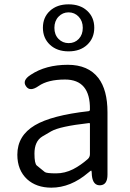

<svg xmlns="http://www.w3.org/2000/svg" viewBox="-20 -853 599 886"><path d="M217 13Q148 13 105 -26Q60 -68 60 -139Q60 -227 141 -275Q219 -321 389 -340Q395 -341 395 -348Q397 -486 280 -486Q201 -486 158 -456Q118 -428 100 -455Q81 -482 122 -508Q191 -554 293 -554Q387 -554 434 -493Q476 -438 476 -335V-47Q476 0 443 2Q409 4 404 -43L403 -60Q402 -66 400.5 -66Q399 -66 387 -56Q306 13 217 13ZM239 -53Q279 -53 317 -72Q352 -90 385 -119Q395 -128 395 -142V-281Q395 -286 390 -285Q256 -270 216 -247Q195 -235 175 -223Q139 -201 139 -144Q139 -98 150 -89Q168 -74 187 -59Q195 -53 239 -53ZM296.5 -616Q243 -616 210.5 -646.5Q178 -677 178 -725Q178 -773 210.5 -803Q243 -833 296.5 -833Q350 -833 382.5 -803Q415 -773 415 -725Q415 -677 382.5 -646.5Q350 -616 296.5 -616ZM250 -673.5Q269 -654 297 -654Q325 -654 343.5 -673.5Q362 -693 362 -724.5Q362 -756 343 -776Q324 -796 296.5 -796Q269 -796 250 -776Q231 -756 231 -724.5Q231 -693 250 -673.5Z"/></svg>

Font: Resource Han Rounded JP Normal
Style: Regular
Weight: 350
Designer: Cyano Hao (round all glyphs); Ryoko NISHIZUKA 西塚涼子 (kana, bopomofo & ideographs); Paul D. Hunt (Latin, Greek & Cyrillic)
Foundry: Cyano Hao
Version: 0.990